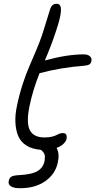

<svg xmlns="http://www.w3.org/2000/svg" viewBox="-20 -785 502 1010"><path d="M85.9 205.1Q52.7 205.1 37.4 195.1Q22 185.1 25.9 167Q28.8 150.9 40 144.3Q51.3 137.7 80.1 136.2Q147.9 132.8 178 114.5Q208 96.2 214.8 60.1Q216.3 46.4 216.3 38.1Q216.3 29.8 211.9 22.2Q207.5 14.6 203.9 11Q200.2 7.3 193.8 2.9Q148.9 -0.5 118.9 -19.5Q88.9 -38.6 75.9 -69.3Q63 -100.1 61 -141.6Q59.1 -183.1 69.8 -231Q81.1 -286.1 98.9 -341.1Q116.7 -396 133.1 -433.3Q149.4 -470.7 169.9 -519.3Q190.4 -567.9 202.1 -603Q213.4 -638.2 226.3 -680.4Q239.3 -722.7 244.1 -737.8Q252.9 -765.1 277.8 -765.1Q290.5 -765.1 296.1 -755.6Q301.8 -746.1 300.5 -726.8Q299.3 -707.5 292.5 -680.7Q285.6 -653.8 272.9 -616.2Q250 -546.4 215.8 -466.8Q332.5 -499 420.9 -499Q441.4 -499 452.6 -489.3Q463.9 -479.5 460.9 -464.8Q459 -451.7 449.7 -446Q440.4 -440.4 420.9 -439Q297.9 -429.7 188 -399.9Q152.8 -312.5 134.8 -225.1Q117.2 -136.7 137.5 -99.4Q157.7 -62 213.9 -62Q235.4 -62 251.5 -65.7Q267.6 -69.3 274.9 -73.5Q282.2 -77.6 291.5 -81.3Q300.8 -85 310.1 -85Q323.2 -85 327.9 -77.6Q332.5 -70.3 330.1 -54.2Q327.1 -40.5 313.2 -27.8Q299.3 -15.1 277.8 -6.8Q294.4 24.9 284.2 68.8Q272 129.9 218.8 167.5Q165.5 205.1 85.9 205.1Z"/></svg>

Font: Shantell Sans Irregular Bouncy
Style: Italic
Weight: 300
Italic angle: -11.31°
Designer: Stephen Nixon, Anya Danilova, Shantell Martin
Foundry: Arrow Type
Version: Version 1.006;[9816181b4]